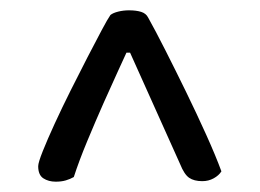

<svg xmlns="http://www.w3.org/2000/svg" viewBox="-20 -675 503 372"><path d="M194 -646Q199 -650 209 -652.5Q219 -655 230 -655Q244 -655 253.5 -652Q263 -649 267 -641Q281 -616 300.5 -577.5Q320 -539 340.5 -497Q361 -455 379.5 -414Q398 -373 409 -343Q404 -335 394 -329.5Q384 -324 372 -324Q356 -324 346.5 -330.5Q337 -337 329 -357L232 -573H225Q221 -564 208.5 -537Q196 -510 180.5 -475Q165 -440 149 -401.5Q133 -363 123 -332Q116 -328 107.5 -325.5Q99 -323 88 -323Q74 -323 64 -329.5Q54 -336 54 -353Q54 -360 63 -382.5Q72 -405 86 -435.5Q100 -466 117 -500Q134 -534 149.5 -564Q165 -594 177 -616.5Q189 -639 194 -646Z"/></svg>

Font: Baloo Thambi 2
Style: Regular
Weight: 400
Designer: Aadarsh Rajan and Ek Type
Foundry: Ek Type
Version: Version 1.640;hotconv 1.0.111;makeotfexe 2.5.65597; ttfautoh